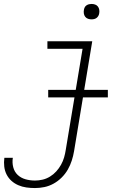

<svg xmlns="http://www.w3.org/2000/svg" viewBox="-51 -739 671 972"><path d="M126 213Q104 213 82.5 210Q61 207 41.5 198.5Q22 190 7 176.5Q-8 163 -17.5 144.5Q-27 126 -29.5 104Q-32 82 -29 61Q-29 60 -29 60Q-29 60 -29 60H14Q14 60 14 60Q14 60 14 60Q14 60 14 60Q14 60 14 60Q10 84 16 107.5Q22 131 38.5 146.5Q55 162 78 168.5Q101 175 126 175Q145 175 164.5 170.5Q184 166 202 155Q220 144 234 128.5Q248 113 258 95Q268 77 273.5 58Q279 39 282 19L367 -492H189V-530H416L324 26Q320 50 312.5 73.5Q305 97 292.5 119Q280 141 261.5 159.5Q243 178 220.5 190.5Q198 203 174 208Q150 213 126 213ZM412 -641Q403 -641 394.5 -644Q386 -647 380.5 -654Q375 -661 373.5 -670.5Q372 -680 374 -690Q375 -696 378 -702Q381 -708 387 -712Q393 -716 399.5 -717.5Q406 -719 412 -719Q422 -719 430.5 -716Q439 -713 444.5 -706Q450 -699 451.5 -689.5Q453 -680 451 -670Q450 -664 446.5 -658Q443 -652 437.5 -648Q432 -644 425.5 -642.5Q419 -641 412 -641ZM495 -246H193V-284H495Z"/></svg>

Font: Iosevka Curly Slab XLtExObl
Style: Regular
Weight: 200
Width: 7
Italic angle: -9°
Monospace: yes
Designer: Belleve Invis
Foundry: Belleve Invis
Version: Version 11.0.0; ttfautohint (v1.8.3)